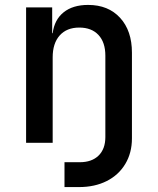

<svg xmlns="http://www.w3.org/2000/svg" viewBox="-20 -580 640 780"><path d="M242 180V79H304Q353 79 380.5 52Q408 25 408 -23V-354Q408 -408 380 -438Q352 -468 302 -468Q251 -468 222.5 -436Q194 -404 194 -347V0H86V-550H192V-445H194Q201 -500 238.5 -530Q276 -560 338 -560Q420 -560 468 -507.5Q516 -455 516 -366V-18Q516 41 489 86Q462 131 413.5 155.5Q365 180 301 180Z"/></svg>

Font: Tiny SemiBold
Style: Regular
Weight: 600
Designer: Philipp Nurullin, Konstantin Bulenkov
Foundry: JetBrains
Version: Version 2.251; ttfautohint (v1.8.4.7-5d5b)